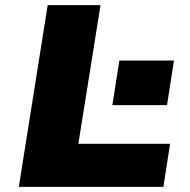

<svg xmlns="http://www.w3.org/2000/svg" viewBox="-20 -725 738 745"><path d="M53 0 165 -705H370L284 -167H640L614 0ZM416 -317 443 -490H655L628 -317Z"/></svg>

Font: Nunito Sans 7pt SemiExpanded Black
Style: Italic
Weight: 900
Width: 6
Italic angle: -9°
Designer: Vernon Adams
Foundry: Vernon Adams
Version: Version 3.101;gftools[0.9.27]